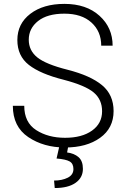

<svg xmlns="http://www.w3.org/2000/svg" viewBox="-20 -741 641 978"><path d="M500 -174.3Q500 -233.9 457.5 -269.8Q415 -305.7 305.2 -334.5Q186 -364.3 127.2 -410.2Q68.4 -456.1 68.4 -537.1Q68.4 -620.1 134.5 -670.7Q200.7 -721.2 308.1 -721.2Q419.9 -721.2 486.8 -660.6Q553.7 -600.1 553.7 -508.3H495.6Q495.6 -581.1 445.8 -626.2Q396 -671.4 308.1 -671.4Q221.2 -671.4 173.8 -633.8Q126.5 -596.2 126.5 -538.6Q126.5 -483.9 169.9 -448.7Q213.4 -413.6 324.2 -385.7Q440.9 -356 499.8 -307.1Q558.6 -258.3 558.6 -175.3Q558.6 -88.4 490 -39.1Q421.4 10.3 311.5 10.3Q202.6 10.3 124 -42.7Q45.4 -95.7 45.4 -202.1H103.5Q103.5 -117.2 164.6 -78.1Q225.6 -39.1 311.5 -39.1Q397.5 -39.1 448.7 -75.7Q500 -112.3 500 -174.3ZM327.6 4.4 321.8 35.6Q357.4 40 379.9 59.3Q402.3 78.6 402.3 119.1Q402.3 164.1 364.7 190.4Q327.1 216.8 258.8 216.8L255.4 178.7Q296.4 178.7 325.2 164.1Q354 149.4 354 120.1Q354 92.3 334.7 81.3Q315.4 70.3 268.1 66.4L282.2 4.4Z"/></svg>

Font: Roboto Web
Style: Light
Weight: 300
Designer: Google
Version: Version 1.200310; 2013